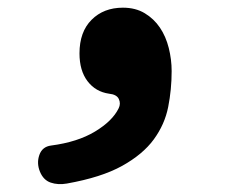

<svg xmlns="http://www.w3.org/2000/svg" viewBox="-20 -235 640 500"><path d="M154 243Q131 247 112 240.5Q93 234 84 212Q75 190 82.5 168.5Q90 147 113 144Q182 135 227.5 107.5Q273 80 289 47Q295 35 289.5 23Q284 11 264 9Q229 4 208 -23.5Q187 -51 187 -96Q187 -152 218.5 -183.5Q250 -215 300 -215Q333 -215 357 -200.5Q381 -186 396.5 -163Q412 -140 419.5 -110Q427 -80 427 -50Q427 -2 418 43.5Q409 89 380.5 128Q352 167 298 197Q244 227 154 243Z"/></svg>

Font: Maple Mono NL ExtraBold
Style: Regular
Weight: 800
Monospace: yes
Designer: subframe7536
Version: Version 7.000